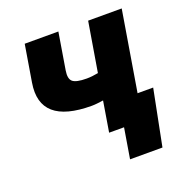

<svg xmlns="http://www.w3.org/2000/svg" viewBox="-126 -661 898 932"><g transform="rotate(-20 323.0 -195.0)"><path d="M303.7 -151.4Q35.2 -151.4 69.3 -356.4L100.6 -545.9H274.4L243.2 -356.4Q236.3 -314.5 254.2 -299.3Q272 -284.2 325.7 -284.2Q353.5 -284.2 385.7 -290.5L428.2 -545.9H601.6L511.2 0H337.9L363.8 -157.2Q347.7 -154.8 332 -153.1Q316.4 -151.4 303.7 -151.4ZM389.2 156.2 415 0H370.6L392.6 -132.8H613.8L556.6 156.2Z"/></g></svg>

Font: Inter Extra Bold
Style: Italic
Weight: 800
Italic angle: -9.39999°
Designer: Rasmus Andersson
Foundry: rsms
Version: Version 4.000;git-3c8e0fc